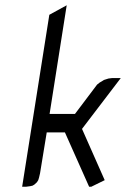

<svg xmlns="http://www.w3.org/2000/svg" viewBox="-20 -708 478 728"><path d="M64 0 167 -651.9 232.9 -688 168 -275.9H264.2L348.1 -387.2L357.9 -395L371.1 -402.8L374 -404.8L391.1 -410.2L405.8 -412.1H438L293.9 -223.1L291 -219.2L377 -24.9L326.2 0H317.9L226.1 -206.1H157.2L131.8 -50.8L127.9 -34.2L125 -24.9L120.1 -17.1L109.9 -7.8L103 -3.9L94.2 -2L79.1 0Z"/></svg>

Font: Petahja
Style: Italic
Weight: 400
Designer: T. Christopher White
Version: Version 1.1